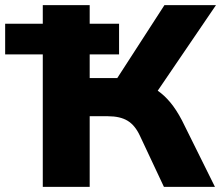

<svg xmlns="http://www.w3.org/2000/svg" viewBox="-31 -725 860 745"><path d="M135 0V-514H-11V-633H135V-705H317V-633H431V-514H317V-422H424L607 -705H807L581 -373Q606 -356 629.5 -328Q653 -300 675 -258L803 0H605L512 -198Q493 -239 464 -256.5Q435 -274 388 -274H317V0Z"/></svg>

Font: Mulish Black
Style: Regular
Weight: 900
Designer: Vernon Adams
Foundry: Vernon Adams
Version: Version 3.603; ttfautohint (v1.8.3)